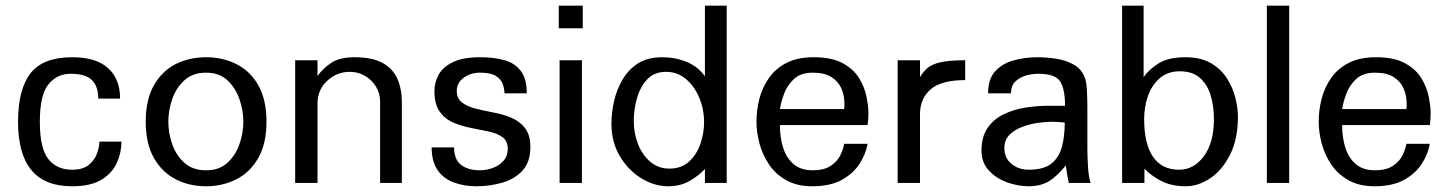

<svg xmlns="http://www.w3.org/2000/svg" viewBox="-20 -648 5131 680"><path d="M235.4 11.7Q137.7 11.7 90.8 -45.9Q43.9 -103.5 43.9 -216.8Q43.9 -331.1 87.9 -388.2Q131.8 -445.3 236.3 -445.3Q320.3 -445.3 362.8 -406.7Q405.3 -368.2 405.3 -298.8Q386.7 -298.8 367.2 -298.8Q347.7 -298.8 328.1 -298.8Q328.1 -341.8 305.7 -364.3Q283.2 -386.7 230.5 -386.7Q181.6 -386.7 151.4 -349.1Q121.1 -311.5 121.1 -216.8Q121.1 -123 150.9 -85Q180.7 -46.9 235.4 -46.9Q273.4 -46.9 294.4 -64Q315.4 -81.1 323.7 -104.5Q332 -127.9 332 -146.5Q351.6 -146.5 371.1 -146.5Q390.6 -146.5 410.2 -146.5Q410.2 -107.4 393.6 -70.8Q377 -34.2 338.9 -11.2Q300.8 11.7 235.4 11.7Z M841.8 -216.8Q841.8 -175.8 827.6 -136.2Q813.5 -96.7 784.7 -70.8Q755.9 -44.9 710 -44.9Q663.1 -44.9 633.8 -70.8Q604.5 -96.7 590.3 -136.2Q576.2 -175.8 576.2 -216.8Q576.2 -257.8 590.3 -297.9Q604.5 -337.9 633.8 -364.3Q663.1 -390.6 710 -390.6Q755.9 -390.6 784.7 -364.3Q813.5 -337.9 827.6 -297.9Q841.8 -257.8 841.8 -216.8ZM923.8 -216.8Q923.8 -294.9 895 -345.7Q866.2 -396.5 817.4 -420.9Q768.6 -445.3 710 -445.3Q650.4 -445.3 602.1 -420.9Q553.7 -396.5 524.9 -345.7Q496.1 -294.9 496.1 -216.8Q496.1 -139.6 524.9 -88.9Q553.7 -38.1 602.1 -13.2Q650.4 11.7 710 11.7Q768.6 11.7 817.4 -13.2Q866.2 -38.1 895 -88.9Q923.8 -139.6 923.8 -216.8Z M1403.3 0V-285.2Q1403.3 -332 1387.7 -368.2Q1372.1 -404.3 1335.4 -424.8Q1298.8 -445.3 1236.3 -445.3Q1183.6 -445.3 1153.8 -425.8Q1124 -406.2 1104.5 -378.9V-434.6H1025.4V0H1104.5V-281.2Q1104.5 -330.1 1138.7 -361.8Q1172.9 -393.6 1218.8 -393.6Q1248 -393.6 1272.5 -379.4Q1296.9 -365.2 1311.5 -341.3Q1326.2 -317.4 1326.2 -288.1V0Z M1858.4 -127Q1858.4 -169.9 1839.4 -194.3Q1820.3 -218.8 1791 -231Q1761.7 -243.2 1728 -249.5Q1694.3 -255.9 1665 -263.2Q1635.7 -270.5 1616.7 -284.7Q1597.7 -298.8 1597.7 -326.2Q1597.7 -354.5 1622.1 -372.6Q1646.5 -390.6 1679.7 -390.6Q1717.8 -390.6 1736.3 -378.9Q1754.9 -367.2 1760.7 -350.1Q1766.6 -333 1766.6 -317.4H1845.7Q1845.7 -370.1 1823.7 -397.9Q1801.8 -425.8 1764.6 -435.5Q1727.5 -445.3 1681.6 -445.3Q1619.1 -445.3 1583.5 -427.7Q1547.9 -410.2 1533.2 -382.8Q1518.6 -355.5 1518.6 -326.2Q1518.6 -279.3 1537.1 -252.9Q1555.7 -226.6 1585.4 -213.9Q1615.2 -201.2 1648.4 -194.8Q1681.6 -188.5 1711.4 -182.1Q1741.2 -175.8 1759.8 -162.1Q1778.3 -148.4 1778.3 -121.1Q1778.3 -95.7 1763.2 -78.6Q1748 -61.5 1725.6 -53.2Q1703.1 -44.9 1678.7 -44.9Q1639.6 -44.9 1614.3 -63Q1588.9 -81.1 1587.9 -126H1508.8Q1508.8 -75.2 1530.3 -44.9Q1551.8 -14.6 1587.9 -1.5Q1624 11.7 1668 11.7Q1714.8 11.7 1758.8 -1Q1802.7 -13.7 1830.6 -43.9Q1858.4 -74.2 1858.4 -127Z M2041 0V-434.6H1961.9V0ZM2043.9 -547.9V-627.9H1959V-547.9Z M2473.6 -213.9Q2473.6 -177.7 2460.9 -139.6Q2448.2 -101.6 2420.9 -76.2Q2393.6 -50.8 2350.6 -50.8Q2312.5 -50.8 2284.2 -74.2Q2255.9 -97.7 2240.2 -136.2Q2224.6 -174.8 2224.6 -219.7Q2224.6 -259.8 2235.8 -299.8Q2247.1 -339.8 2272 -366.7Q2296.9 -393.6 2338.9 -393.6Q2378.9 -393.6 2409.2 -368.2Q2439.5 -342.8 2456.5 -302.2Q2473.6 -261.7 2473.6 -213.9ZM2553.7 0V-627.9H2476.6V-377.9Q2452.1 -412.1 2412.1 -428.7Q2372.1 -445.3 2325.2 -445.3Q2274.4 -445.3 2240.2 -423.8Q2206.1 -402.3 2185.1 -366.7Q2164.1 -331.1 2154.8 -290Q2145.5 -249 2145.5 -209Q2145.5 -145.5 2174.8 -95.7Q2204.1 -45.9 2250.5 -17.1Q2296.9 11.7 2347.7 11.7Q2390.6 11.7 2424.3 -8.3Q2458 -28.3 2476.6 -49.8V0Z M2969.7 -261.7H2742.2Q2746.1 -287.1 2757.3 -316.9Q2768.6 -346.7 2792.5 -368.7Q2816.4 -390.6 2858.4 -390.6Q2900.4 -390.6 2924.8 -375Q2949.2 -359.4 2960 -334.5Q2970.7 -309.6 2970.7 -281.2Q2970.7 -276.4 2970.7 -271.5Q2970.7 -266.6 2969.7 -261.7ZM3052.7 -138.7H2969.7Q2966.8 -120.1 2956.1 -98.1Q2945.3 -76.2 2921.9 -60.5Q2898.4 -44.9 2858.4 -44.9Q2816.4 -44.9 2791 -66.4Q2765.6 -87.9 2753.9 -124Q2742.2 -160.2 2742.2 -205.1H3052.7Q3055.7 -224.6 3055.7 -246.1Q3055.7 -271.5 3048.8 -305.7Q3042 -339.8 3022.5 -371.6Q3002.9 -403.3 2964.4 -424.3Q2925.8 -445.3 2862.3 -445.3Q2804.7 -445.3 2765.6 -425.3Q2726.6 -405.3 2703.1 -371.6Q2679.7 -337.9 2669.4 -297.9Q2659.2 -257.8 2659.2 -216.8Q2659.2 -179.7 2669.9 -139.6Q2680.7 -99.6 2703.6 -65.4Q2726.6 -31.2 2764.6 -9.8Q2802.7 11.7 2856.4 11.7Q2920.9 11.7 2961.9 -11.2Q3002.9 -34.2 3024.9 -68.8Q3046.9 -103.5 3052.7 -138.7Z M3398.4 -364.3V-434.6Q3342.8 -434.6 3312 -427.7Q3281.2 -420.9 3265.6 -407.7Q3250 -394.5 3238.3 -375V-434.6H3159.2V0H3238.3V-243.2Q3238.3 -298.8 3275.9 -331.5Q3313.5 -364.3 3398.4 -364.3Z M3751 -213.9Q3751 -168.9 3741.7 -130.9Q3732.4 -92.8 3705.1 -69.8Q3677.7 -46.9 3623 -46.9Q3587.9 -46.9 3562.5 -67.4Q3537.1 -87.9 3537.1 -124Q3537.1 -152.3 3555.2 -170.4Q3573.2 -188.5 3600.6 -198.7Q3627.9 -209 3656.7 -212.9Q3685.5 -216.8 3707 -216.8Q3715.8 -216.8 3730 -215.8Q3744.1 -214.8 3751 -213.9ZM3842.8 0Q3835.9 -18.6 3833.5 -55.2Q3831.1 -91.8 3831.1 -122.1V-264.6Q3831.1 -293 3829.6 -325.2Q3828.1 -357.4 3822.3 -372.1Q3810.5 -404.3 3781.7 -419.9Q3752.9 -435.5 3718.3 -440.4Q3683.6 -445.3 3654.3 -445.3Q3611.3 -445.3 3571.3 -434.6Q3531.2 -423.8 3505.4 -396.5Q3479.5 -369.1 3479.5 -317.4H3560.5Q3560.5 -343.8 3575.7 -358.9Q3590.8 -374 3613.3 -380.4Q3635.7 -386.7 3657.2 -386.7Q3716.8 -386.7 3734.4 -359.9Q3752 -333 3752 -273.4H3692.4Q3654.3 -273.4 3612.8 -267.1Q3571.3 -260.7 3535.6 -243.7Q3500 -226.6 3478 -195.3Q3456.1 -164.1 3456.1 -114.3Q3456.1 -72.3 3482.4 -43.9Q3508.8 -15.6 3547.4 -2Q3585.9 11.7 3623 11.7Q3666 11.7 3695.3 -6.3Q3724.6 -24.4 3754.9 -62.5Q3756.8 -45.9 3759.3 -31.2Q3761.7 -16.6 3765.6 0Z M4279.3 -226.6Q4279.3 -142.6 4243.7 -94.7Q4208 -46.9 4156.2 -46.9Q4094.7 -46.9 4063.5 -92.8Q4032.2 -138.7 4032.2 -226.6Q4032.2 -268.6 4045.4 -307.1Q4058.6 -345.7 4086.9 -370.6Q4115.2 -395.5 4158.2 -395.5Q4204.1 -395.5 4230.5 -371.6Q4256.8 -347.7 4268.1 -309.1Q4279.3 -270.5 4279.3 -226.6ZM4364.3 -235.4Q4364.3 -264.6 4355.5 -300.8Q4346.7 -336.9 4325.7 -370.1Q4304.7 -403.3 4268.6 -424.3Q4232.4 -445.3 4178.7 -445.3Q4116.2 -445.3 4081.5 -422.4Q4046.9 -399.4 4030.3 -375V-627.9H3954.1V0H4033.2V-50.8Q4055.7 -26.4 4092.3 -7.3Q4128.9 11.7 4179.7 11.7Q4223.6 11.7 4266.1 -16.6Q4308.6 -44.9 4336.4 -100.1Q4364.3 -155.3 4364.3 -235.4Z M4545.9 0V-627.9H4466.8V0Z M4960.9 -261.7H4733.4Q4737.3 -287.1 4748.5 -316.9Q4759.8 -346.7 4783.7 -368.7Q4807.6 -390.6 4849.6 -390.6Q4891.6 -390.6 4916 -375Q4940.4 -359.4 4951.2 -334.5Q4961.9 -309.6 4961.9 -281.2Q4961.9 -276.4 4961.9 -271.5Q4961.9 -266.6 4960.9 -261.7ZM5043.9 -138.7H4960.9Q4958 -120.1 4947.3 -98.1Q4936.5 -76.2 4913.1 -60.5Q4889.6 -44.9 4849.6 -44.9Q4807.6 -44.9 4782.2 -66.4Q4756.8 -87.9 4745.1 -124Q4733.4 -160.2 4733.4 -205.1H5043.9Q5046.9 -224.6 5046.9 -246.1Q5046.9 -271.5 5040 -305.7Q5033.2 -339.8 5013.7 -371.6Q4994.1 -403.3 4955.6 -424.3Q4917 -445.3 4853.5 -445.3Q4795.9 -445.3 4756.8 -425.3Q4717.8 -405.3 4694.3 -371.6Q4670.9 -337.9 4660.6 -297.9Q4650.4 -257.8 4650.4 -216.8Q4650.4 -179.7 4661.1 -139.6Q4671.9 -99.6 4694.8 -65.4Q4717.8 -31.2 4755.9 -9.8Q4793.9 11.7 4847.7 11.7Q4912.1 11.7 4953.1 -11.2Q4994.1 -34.2 5016.1 -68.8Q5038.1 -103.5 5043.9 -138.7Z"/></svg>

Font: Namkio Khamti
Style: Regular
Weight: 400
Designer: Debbi Hosken
Foundry: SIL International
Version: Version 3.917